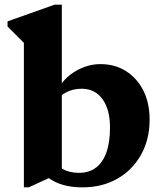

<svg xmlns="http://www.w3.org/2000/svg" viewBox="-20 -785 695 820"><path d="M332 15.2Q238.6 15.2 183.4 -28.2V-120.6Q213.4 -81.6 244.9 -64.2Q276.4 -46.8 317.2 -46.8Q360.2 -46.8 389.7 -69Q419.2 -91.2 434.5 -134.3Q449.8 -177.4 449.8 -240.8Q449.8 -317.8 417.5 -361.9Q385.2 -406 329.6 -406Q299.6 -406 274.6 -396.1Q249.6 -386.2 229 -365.6V-424.4H240Q269.2 -464.4 314.9 -487.8Q360.6 -511.2 409 -511.2Q471.4 -511.2 518.6 -481Q565.8 -450.8 592.4 -397.7Q619 -344.6 619 -274Q619 -189.6 582.3 -124Q545.6 -58.4 480.9 -21.6Q416.2 15.2 332 15.2ZM82 15.2V-638.2L125 -559.2L12.2 -671.6V-693.8L213 -765H244V-49.6L102.4 15.2Z"/></svg>

Font: Platypi Light
Style: Regular
Weight: 300
Designer: David Sargent
Foundry: Bolt Cutter Type
Version: Version 1.200